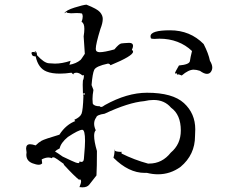

<svg xmlns="http://www.w3.org/2000/svg" viewBox="-20 -777 973 824"><path d="M334 27Q354 27 363 15.5Q372 4 394 -24Q396 -59 396 -129Q384 -170 384 -194Q384 -211 391 -218Q384 -233 384 -246Q384 -261 393 -273Q395 -284 429 -289Q531 -337 599 -343Q620 -348 639 -348Q686 -348 714 -315Q756 -285 756 -217Q756 -158 713 -122Q676 -75 620 -75H615Q556 -91 502 -118L501 -127Q500 -127 500 -125Q473 -126 473 -132V-137Q472 -136 471.5 -125.5Q471 -115 467 -100Q532 -35 601 -35H611Q635 -29 658 -29Q711 -29 755 -61Q817 -113 817 -193L818 -222Q818 -290 769.5 -334.5Q721 -379 611 -379Q525 -379 430 -326Q420 -318 414 -318Q410 -318 408 -321Q383 -321 378 -333Q377 -342 377 -352Q377 -369 381 -391Q375 -405 373 -412Q377 -462 384.5 -477.5Q392 -493 443 -504Q451 -504 454 -497Q551 -537 551 -555Q551 -560 546 -563Q551 -574 551 -580Q551 -593 535 -593H533Q510 -592 500.5 -590.5Q491 -589 471 -565Q428 -553 408 -553Q391 -553 391 -567Q391 -588 411 -653Q421 -678 421 -696Q421 -711 409 -725Q397 -739 351 -757Q337 -756 300 -744.5Q263 -733 256 -720Q266 -726 268 -726L266 -724Q266 -721 285 -720L309 -721Q323 -721 332 -719Q335 -713 335 -706Q335 -696 330 -683Q342 -678 342 -653Q342 -640 339 -621L344 -546Q327 -520 326 -520Q307 -504 278 -499L283 -516Q246 -504 216 -504Q210 -504 189.5 -505.5Q169 -507 139 -540Q138 -558 128 -558Q128 -557 135 -552L123 -554Q115 -554 115 -549Q115 -548 117.5 -541.5Q120 -535 133 -535Q144 -484 180 -470Q202 -461 237 -461Q259 -461 287 -465Q293 -458 295 -458Q296 -458 296 -461V-462Q302 -465 308 -465Q320 -465 334 -453Q336 -455 338 -455Q340 -455 340 -450Q340 -445 338 -436Q335 -436 335 -413L336 -375L342 -377Q344 -377 344 -374L343 -370Q340 -372 338 -372Q337 -372 337 -370L338 -364Q336 -304 330 -289Q324 -274 299 -263Q302 -257 304 -257Q306 -257 307 -259Q263 -243 235 -199Q171 -180 158.5 -173Q146 -166 133 -153Q118 -158 109 -158Q92 -158 92 -139L94 -123L93 -113Q93 -86 120 -76Q136 -70 146 -70Q156 -70 161 -76L159 -93Q175 -101 188 -101Q196 -101 202 -98Q204 -102 208 -102Q210 -102 214.5 -100.5Q219 -99 253 -74Q254 -74 254 -70Q299 -21 321 -4V-6Q321 -8 322 -8Q324 -8 327 -4L328 1Q328 9 321 26ZM316 -77Q313 -77 305 -79.5Q297 -82 249 -105Q225 -122 216 -127Q223 -134 236 -140Q241 -164 271 -189Q318 -220 333 -220Q345 -220 345 -172L344 -146L340 -95Q339 -82 329 -82L321 -84V-83Q321 -77 316 -77ZM760 -453Q789 -478 811 -478Q823 -478 838 -473Q856 -460 868 -460Q879 -460 885 -468.5Q891 -477 891 -487Q891 -500 881 -516Q875 -547 854 -588Q796 -647 710 -647Q626 -647 626 -621Q626 -615 630 -607L627 -616L628 -613Q630 -610 642 -610L664 -611Q706 -611 741.5 -597.5Q777 -584 804 -558Q797 -530 795 -515Q793 -500 748 -496Q731 -467 731 -463L732 -461Q734 -461 737 -464Q740 -456 741 -456L742 -457Q742 -458 744 -458Q748 -458 760 -453Z"/></svg>

Font: Xiaobo Songti 小帛宋体
Style: Regular
Weight: 400
Version: Version 1.501;March 17, 2024;FontCreator 14.0.0.2814 64-bit